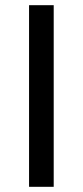

<svg xmlns="http://www.w3.org/2000/svg" viewBox="-20 -720 318 740"><path d="M92 -700H187V0H92Z"/></svg>

Font: KoHo Medium
Style: Regular
Weight: 500
Version: Version 1.000; ttfautohint (v1.6)